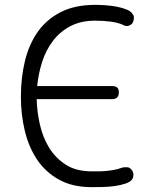

<svg xmlns="http://www.w3.org/2000/svg" viewBox="-20 -760 640 790"><path d="M66 -362Q66 -440 82.5 -508.5Q99 -577 135 -628.5Q171 -680 229.5 -710Q288 -740 372 -740Q389 -740 413 -738.5Q437 -737 460.5 -732.5Q484 -728 503 -720Q522 -712 528 -698Q530 -696 530.5 -693Q531 -690 531 -687Q531 -677 527 -668.5Q523 -660 514 -656Q510 -654 507.5 -653.5Q505 -653 502 -653Q497 -653 492.5 -654.5Q488 -656 483 -659Q465 -667 435.5 -671Q406 -675 372 -675Q313 -675 270 -652.5Q227 -630 198 -592Q169 -554 153.5 -505.5Q138 -457 133 -406H441Q455 -406 462 -400Q469 -394 469 -380Q469 -366 462 -359Q455 -352 441 -352H131Q132 -301 144 -248Q156 -195 182 -152.5Q208 -110 250.5 -82.5Q293 -55 357 -55H386Q401 -55 417 -56.5Q433 -58 449 -61Q465 -64 479 -69Q484 -71 488.5 -71.5Q493 -72 499 -72Q502 -72 506 -71.5Q510 -71 513 -69Q521 -64 525 -56.5Q529 -49 529 -41Q529 -36 528 -32Q527 -28 525 -24Q518 -12 497.5 -5Q477 2 452 5.5Q427 9 401 9.5Q375 10 357 10Q278 10 222.5 -21Q167 -52 132.5 -103.5Q98 -155 82 -222Q66 -289 66 -362Z"/></svg>

Font: Maple Mono ExtraLight
Style: Regular
Weight: 275
Monospace: yes
Designer: subframe7536
Version: Version 7.000